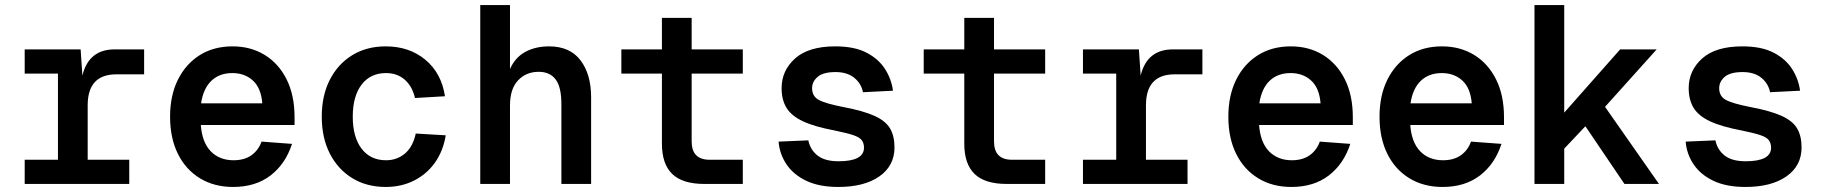

<svg xmlns="http://www.w3.org/2000/svg" viewBox="-20 -730 7240 762"><path d="M78 0V-96H210V-438H78V-534H300L307 -430Q332 -534 435 -534H552V-435H442Q328 -435 328 -312V-96H493V0Z M905 12Q830 12 773.5 -22.5Q717 -57 686 -119.5Q655 -182 655 -267Q655 -351 686 -413.5Q717 -476 772.5 -511Q828 -546 903 -546Q975 -546 1030.5 -512Q1086 -478 1117.5 -415Q1149 -352 1149 -265V-234H777Q782 -165 816.5 -129.5Q851 -94 907 -94Q950 -94 978 -114Q1006 -134 1018 -168L1139 -159Q1113 -79 1053.5 -33.5Q994 12 905 12ZM778 -320H1021Q1016 -381 983.5 -410.5Q951 -440 902 -440Q851 -440 819 -409.5Q787 -379 778 -320Z M1511 12Q1435 12 1378 -23Q1321 -58 1289 -120.5Q1257 -183 1257 -267Q1257 -351 1289 -413.5Q1321 -476 1378 -511Q1435 -546 1511 -546Q1604 -546 1668 -493Q1732 -440 1746 -348L1627 -341Q1616 -388 1586 -414Q1556 -440 1512 -440Q1450 -440 1415 -394Q1380 -348 1380 -267Q1380 -186 1415 -140Q1450 -94 1512 -94Q1556 -94 1587.5 -121Q1619 -148 1630 -200L1749 -193Q1739 -131 1706.5 -85Q1674 -39 1623.5 -13.5Q1573 12 1511 12Z M1886 0V-710H2004V-456Q2025 -503 2065.5 -524.5Q2106 -546 2159 -546Q2242 -546 2284 -490.5Q2326 -435 2326 -344V0H2208V-317Q2208 -385 2185 -415Q2162 -445 2118 -445Q2068 -445 2036 -411Q2004 -377 2004 -311V0Z M2775 0Q2689 0 2648 -39.5Q2607 -79 2607 -160V-438H2446V-534H2607V-659H2725V-534H2928V-438H2725V-169Q2725 -96 2796 -96H2928V0Z M3307 12Q3232 12 3181 -12Q3130 -36 3102 -77Q3074 -118 3070 -168L3188 -173Q3196 -135 3225 -112.5Q3254 -90 3308 -90Q3409 -90 3409 -144Q3409 -161 3400.5 -173Q3392 -185 3367 -193.5Q3342 -202 3293 -212Q3213 -227 3167 -248.5Q3121 -270 3101.5 -302Q3082 -334 3082 -380Q3082 -450 3135.5 -498Q3189 -546 3295 -546Q3371 -546 3419 -521Q3467 -496 3492.5 -456Q3518 -416 3524 -370L3405 -364Q3398 -399 3370 -421.5Q3342 -444 3296 -444Q3247 -444 3225 -425Q3203 -406 3203 -380Q3203 -348 3229.5 -333.5Q3256 -319 3328 -305Q3407 -290 3451 -270Q3495 -250 3512.5 -220Q3530 -190 3530 -145Q3530 -72 3470 -30Q3410 12 3307 12Z M3975 0Q3889 0 3848 -39.5Q3807 -79 3807 -160V-438H3646V-534H3807V-659H3925V-534H4128V-438H3925V-169Q3925 -96 3996 -96H4128V0Z M4278 0V-96H4410V-438H4278V-534H4500L4507 -430Q4532 -534 4635 -534H4752V-435H4642Q4528 -435 4528 -312V-96H4693V0Z M5105 12Q5030 12 4973.5 -22.5Q4917 -57 4886 -119.5Q4855 -182 4855 -267Q4855 -351 4886 -413.5Q4917 -476 4972.5 -511Q5028 -546 5103 -546Q5175 -546 5230.5 -512Q5286 -478 5317.5 -415Q5349 -352 5349 -265V-234H4977Q4982 -165 5016.5 -129.5Q5051 -94 5107 -94Q5150 -94 5178 -114Q5206 -134 5218 -168L5339 -159Q5313 -79 5253.5 -33.5Q5194 12 5105 12ZM4978 -320H5221Q5216 -381 5183.5 -410.5Q5151 -440 5102 -440Q5051 -440 5019 -409.5Q4987 -379 4978 -320Z M5705 12Q5630 12 5573.5 -22.5Q5517 -57 5486 -119.5Q5455 -182 5455 -267Q5455 -351 5486 -413.5Q5517 -476 5572.5 -511Q5628 -546 5703 -546Q5775 -546 5830.5 -512Q5886 -478 5917.5 -415Q5949 -352 5949 -265V-234H5577Q5582 -165 5616.5 -129.5Q5651 -94 5707 -94Q5750 -94 5778 -114Q5806 -134 5818 -168L5939 -159Q5913 -79 5853.5 -33.5Q5794 12 5705 12ZM5578 -320H5821Q5816 -381 5783.5 -410.5Q5751 -440 5702 -440Q5651 -440 5619 -409.5Q5587 -379 5578 -320Z M6070 0V-710H6188V-283L6410 -534H6555L6350 -306L6564 0H6427L6272 -229L6188 -140V0Z M6907 12Q6832 12 6781 -12Q6730 -36 6702 -77Q6674 -118 6670 -168L6788 -173Q6796 -135 6825 -112.5Q6854 -90 6908 -90Q7009 -90 7009 -144Q7009 -161 7000.5 -173Q6992 -185 6967 -193.5Q6942 -202 6893 -212Q6813 -227 6767 -248.5Q6721 -270 6701.5 -302Q6682 -334 6682 -380Q6682 -450 6735.5 -498Q6789 -546 6895 -546Q6971 -546 7019 -521Q7067 -496 7092.5 -456Q7118 -416 7124 -370L7005 -364Q6998 -399 6970 -421.5Q6942 -444 6896 -444Q6847 -444 6825 -425Q6803 -406 6803 -380Q6803 -348 6829.5 -333.5Q6856 -319 6928 -305Q7007 -290 7051 -270Q7095 -250 7112.5 -220Q7130 -190 7130 -145Q7130 -72 7070 -30Q7010 12 6907 12Z"/></svg>

Font: Geist Mono SemiBold
Style: Regular
Weight: 600
Monospace: yes
Designer: Basement.studio, Andrés Briganti, Mateo Zaragoza
Foundry: Basement.studio, Vercel, Andrés Briganti, Guido Ferreyra, Mateo Zaragoza
Version: Version 1.500; ttfautohint (v1.8.4.7-5d5b)